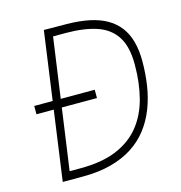

<svg xmlns="http://www.w3.org/2000/svg" viewBox="-107 -819 862 915"><g transform="rotate(-15 324.0 -361.5)"><path d="M53 -344V-385H351.5V-344ZM90.5 0 191 -723Q192 -723 225.8 -722.5Q259.5 -722 300 -722Q364 -721.5 413.8 -711.2Q463.5 -701 499.8 -680Q536 -659 559.5 -627.8Q583 -596.5 594.5 -554Q606 -511.5 606 -458Q606 -395.5 597 -337.5Q588 -279.5 568 -228.2Q548 -177 516 -135.2Q484 -93.5 437.8 -63.2Q391.5 -33 330 -16.5Q268.5 0 189.5 0ZM135.5 -41H190Q295.5 -41 367.8 -71.2Q440 -101.5 484 -156.5Q528 -211.5 547.5 -286.8Q567 -362 567 -452Q567 -541 534.2 -591Q501.5 -641 439 -661.5Q376.5 -682 287.5 -682H225.5Z"/></g></svg>

Font: Public Sans Thin Thin
Style: Italic
Weight: 250
Italic angle: -8°
Version: Version 2.001